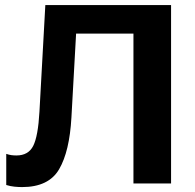

<svg xmlns="http://www.w3.org/2000/svg" viewBox="-20 -731 777 765"><path d="M160.6 -710.9 137.2 -286.1Q131.8 -188.7 112.5 -150.1Q93.3 -111.6 45.4 -111.6Q35.4 -111.6 25.9 -112.8Q16.4 -114 4.9 -117.9V6.1Q21.2 11.2 37.7 12.8Q54.2 14.4 67.9 14.4Q174.1 14.4 215.6 -56.8Q257.1 -127.9 264.6 -263.2L283.2 -597.2H511.7V0H661.6V-710.9Z"/></svg>

Font: Roboto Flex
Style: Regular
Weight: 400
Designer: Berlow after Robertson
Foundry: Google
Version: Version 3.200;gftools[0.9.32]